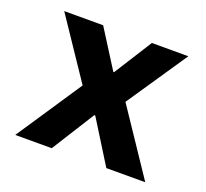

<svg xmlns="http://www.w3.org/2000/svg" viewBox="-95 -624 790 737"><g transform="rotate(20 300.0 -255.5)"><path d="M35 0 213 -267 49 -511H208L306 -356H309L407 -511H556L389 -264L566 0H407L298 -175H294L184 0Z"/></g></svg>

Font: Chivo Mono SemiBold
Style: Regular
Weight: 600
Monospace: yes
Designer: Hector Gatti
Foundry: Omnibus-Type
Version: Version 1.008